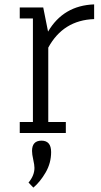

<svg xmlns="http://www.w3.org/2000/svg" viewBox="-20 -606 459 875"><path d="M177 -572H130H70V-522H130V-50H70V0H280V-50H200V-389Q268 -514 409 -519V-586Q269 -581 199 -462ZM126 82Q126 97 131.5 121.5Q137 146 137 159Q137 194 110 226L132 249Q163 223 188 180Q213 137 213 87Q213 35 169 35Q126 35 126 82Z"/></svg>

Font: Glegoo
Style: Regular
Weight: 400
Version: Version 2.0.1; ttfautohint (v0.9) -r 48 -G 60